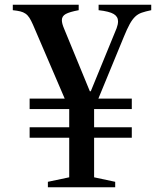

<svg xmlns="http://www.w3.org/2000/svg" viewBox="-20 -790 690 810"><path d="M105 -374V-330H272V-253H105V-209H272V-42L182 -23V0H466V-23L377 -42V-209H536V-253H377V-330H536V-374H395L503 -636C511.7 -657.3 519.7 -674.7 527 -688C534.3 -701.3 542 -711.8 550 -719.5C558 -727.2 567.3 -732.8 578 -736.5C588.7 -740.2 602 -743.7 618 -747V-770H396V-747C426 -743.7 447.2 -738.3 459.5 -731C471.8 -723.7 478 -713.3 478 -700C478 -691.3 476 -681.7 472 -671L363 -405H359L250 -670C244 -684 241 -695.7 241 -705C241 -716.3 246.5 -725 257.5 -731C268.5 -737 286.7 -742.3 312 -747V-770H34V-747C46.7 -745.7 57.2 -744 65.5 -742C73.8 -740 81.2 -736.8 87.5 -732.5C93.8 -728.2 99.3 -722.3 104 -715C108.7 -707.7 113.7 -698 119 -686L253 -374Z"/></svg>

Font: Libre Caslon Text
Style: Regular
Weight: 400
Designer: Pablo Impallari, Rodrigo Fuenzalida
Foundry: Pablo Impallari, Rodrigo Fuenzalida
Version: Version 1.000; ttfautohint (v0.93) -l 8 -r 50 -G 200 -x 14 -